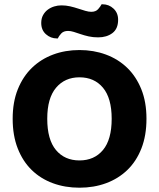

<svg xmlns="http://www.w3.org/2000/svg" viewBox="-20 -857 740 894"><path d="M662 -304Q662 -226 638.5 -166Q615 -106 573 -65.5Q531 -25 474 -4Q417 17 350 17Q283 17 226 -4Q169 -25 127.5 -65.5Q86 -106 62.5 -166Q39 -226 39 -304Q39 -382 63 -441.5Q87 -501 129 -541.5Q171 -582 227.5 -603Q284 -624 350 -624Q416 -624 473 -603Q530 -582 572 -541.5Q614 -501 638 -441.5Q662 -382 662 -304ZM500 -304Q500 -400 459.5 -448.5Q419 -497 350 -497Q282 -497 241 -448.5Q200 -400 200 -304Q200 -207 240.5 -158.5Q281 -110 350 -110Q419 -110 459.5 -158.5Q500 -207 500 -304ZM266 -832Q287 -832 306.5 -827.5Q326 -823 344 -817Q362 -811 377.5 -806.5Q393 -802 405 -802Q426 -802 437 -814.5Q448 -827 453 -837H458Q487 -837 508.5 -817Q530 -797 530 -765Q530 -723 503.5 -703Q477 -683 437 -683Q413 -683 393 -687.5Q373 -692 355.5 -698Q338 -704 323.5 -708.5Q309 -713 297 -713Q276 -713 265 -701Q254 -689 249 -678H245Q216 -678 194 -697.5Q172 -717 172 -750Q172 -771 180.5 -786.5Q189 -802 202.5 -812Q216 -822 232.5 -827Q249 -832 266 -832Z"/></svg>

Font: Baloo 2
Style: Bold
Weight: 700
Designer: Sarang Kulkarni and Ek Type
Foundry: Ek Type
Version: Version 1.640;hotconv 1.0.111;makeotfexe 2.5.65597; ttfautoh